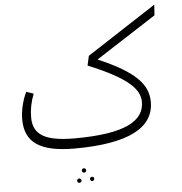

<svg xmlns="http://www.w3.org/2000/svg" viewBox="-62 -814 1027 1081"><g transform="rotate(-5 451.5 -273.5)"><path d="M850 -755 458 -500 446 -446C674 -353 733 -285 733 -216C733 -110 628 -44 337 -44C169 -44 104 -86 104 -183C104 -226 112 -269 130 -315L89 -329C65 -278 53 -223 53 -176C53 -49 133 13 332 13C639 13 783 -66 783 -211C783 -306 721 -383 505 -475L846 -695ZM375 128C368 128 362 134 362 141C362 147 368 153 375 153C381 153 387 147 387 141C387 134 381 128 375 128ZM416 180C410 180 404 185 404 192C404 198 410 204 416 204C423 204 428 198 428 192C428 185 423 180 416 180ZM343 183C337 183 331 189 331 196C331 202 337 208 343 208C350 208 356 202 356 196C356 189 350 183 343 183Z"/></g></svg>

Font: FiraGO Light
Style: Regular
Weight: 300
Designer: bBox Type
Foundry: bBox Type GmbH
Version: Version 1.001;PS 001.001;hotconv 1.0.88;makeotf.lib2.5.64775